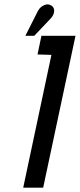

<svg xmlns="http://www.w3.org/2000/svg" viewBox="-20 -865 368 885"><path d="M153 -614 217 -612 87 0H179L328 -700H171ZM211 -777Q222 -788 226.5 -799.5Q231 -811 229 -822Q227 -833 217 -839Q205 -847 192.5 -844Q180 -841 170 -833Q160 -825 154 -813L97 -700H138Z"/></svg>

Font: Advent Pro SemiBold
Style: Italic
Weight: 600
Italic angle: -12°
Version: Version 3.000